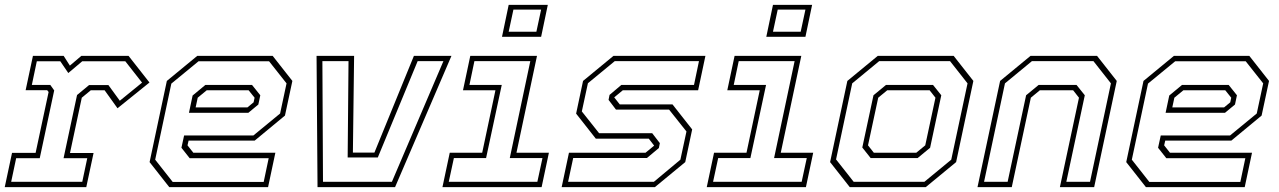

<svg xmlns="http://www.w3.org/2000/svg" viewBox="-22 -770 5262 790"><path d="M-2.5 0 27.5 -141H124.5L178 -391.5L172 -399H83.5L113.5 -540H240L265.5 -500L312.5 -540H507L593 -430.5L461.5 -324.5L408.5 -398.5H351.5L314.5 -368L266 -140.5H363L333 0ZM24 -22H316.5L337 -119H239.5L295 -379L344.5 -420H424L471 -355.5L562.5 -430L493.5 -518H316.5L259 -469.5L226 -518H129.5L109 -420.5H185L201 -398L141.5 -119H44.5Z M1100 -540 1181 -437 1150.5 -294.5 1026 -191.5H754L749.5 -172L773.5 -141.5H1111L1081 0H674.5L593.5 -103L664.5 -437L789.5 -540ZM1015 -420.5 1049 -378 1041 -340 1000 -306H755.5L770.5 -377L823 -420.5ZM1085 -518H795L683 -426L616.5 -113L688.5 -21.5H1063L1083.5 -119H758.5L724.5 -162L735.5 -212.5H1020.5L1130.5 -303L1157 -427ZM1001 -398.5H828.5L791.5 -368L783 -328H996L1021.5 -349L1025.5 -368Z M1284.5 0 1280.5 -540H1435L1430 -142H1518.5L1681 -540H1835.5L1603.5 0ZM1307 -22H1590.5L1802.5 -518.5H1696.5L1532.5 -122H1408.5L1412 -518.5H1304.5Z M2043.5 -618.5 2071 -750H2232L2204.5 -618.5ZM2071 -639.5H2185L2204.5 -730.5H2090.5ZM1798.5 0 1828.5 -141.5H1962L2016.5 -398.5H1883L1913 -540H2187.5L2103 -141.5H2236.5L2206.5 0ZM1824.5 -22H2189L2210 -119.5H2075.5L2160 -518.5H1930L1909.5 -420.5H2042.5L1978 -119.5H1845.5Z M2289 0 2319 -141.5H2634L2671 -172L2670.5 -169.5L2647.5 -199.5H2429.5L2348.5 -302.5L2377 -437L2502 -540H2880.5L2850.5 -398.5H2540.5L2503.5 -368L2504 -371L2528 -340.5H2745L2826 -237.5L2797.5 -103L2672.5 0ZM2315.5 -22H2668.5L2777.5 -113L2802.5 -229L2731 -319H2512.5L2482 -359L2486 -379.5L2534.5 -420.5H2833.5L2854 -518.5H2507.5L2397 -427.5L2372 -311.5L2443 -222H2661.5L2693 -181L2689 -161L2640 -120H2336.5Z M3131 -618.5 3158.5 -750H3319.5L3292 -618.5ZM3158.5 -639.5H3272.5L3292 -730.5H3178ZM2886 0 2916 -141.5H3049.5L3104 -398.5H2970.5L3000.5 -540H3275L3190.5 -141.5H3324L3294 0ZM2912 -22H3276.5L3297.5 -119.5H3163L3247.5 -518.5H3017.5L2997 -420.5H3130L3065.5 -119.5H2933Z M3474.5 0 3393.5 -103 3464.5 -437 3589.5 -540H3902L3983 -437L3912 -103L3787 0ZM3490.5 -22H3781.5L3892 -113L3959 -427L3887 -518.5H3595.5L3484.5 -427L3418 -114ZM3560.5 -119.5 3526 -163 3572 -378 3623.5 -420.5H3817L3851 -378L3805 -162L3753.5 -119.5ZM3573.5 -141.5H3748L3785 -172L3827 -368L3803 -398.5H3628.5L3591.5 -368L3549.5 -172Z M4000 0 4093 -437 4218 -540H4492L4573 -437L4480 0H4339L4417.5 -368L4393.5 -398.5H4256.5L4219.5 -368L4141 0ZM4027 -22H4124L4200 -378L4251.5 -420.5H4407.5L4441.5 -378L4365.5 -22H4463L4549 -427L4477 -518.5H4224L4113 -427Z M5118.5 -540 5199.5 -437 5169 -294.5 5044.5 -191.5H4772.5L4768 -172L4792 -141.5H5129.5L5099.5 0H4693L4612 -103L4683 -437L4808 -540ZM5033.5 -420.5 5067.5 -378 5059.5 -340 5018.5 -306H4774L4789 -377L4841.5 -420.5ZM5103.5 -518H4813.5L4701.5 -426L4635 -113L4707 -21.5H5081.5L5102 -119H4777L4743 -162L4754 -212.5H5039L5149 -303L5175.5 -427ZM5019.5 -398.5H4847L4810 -368L4801.5 -328H5014.5L5040 -349L5044 -368Z"/></svg>

Font: Tourney ExtraLight
Style: Italic
Weight: 250
Italic angle: -12°
Version: Version 1.015